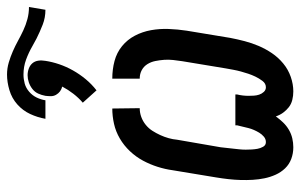

<svg xmlns="http://www.w3.org/2000/svg" viewBox="-178 -690 875 560"><g transform="rotate(-90 260.0 -409.5)"><path d="M274 8Q261 8 249 5Q237 2 228 -5Q219 -12 212 -21.5Q205 -31 201 -43Q193 -32 183.5 -22Q174 -12 162 -5Q150 2 137 5Q124 8 111 8Q93 8 77 2Q61 -4 49.5 -16Q38 -28 31 -43.5Q24 -59 20.5 -76Q17 -93 16 -110.5Q15 -128 15.5 -145.5Q16 -163 18 -181Q20 -199 23 -217L44 -344Q47 -366 54 -388Q61 -410 72 -430.5Q83 -451 99.5 -468.5Q116 -486 136.5 -498Q157 -510 179.5 -515Q202 -520 224 -520L225 -440Q212 -440 199.5 -435.5Q187 -431 176.5 -422.5Q166 -414 159 -403Q152 -392 146.5 -380Q141 -368 137.5 -355.5Q134 -343 133 -331L111 -204Q110 -195 109 -186Q108 -177 107 -168Q106 -159 105 -149.5Q104 -140 104 -131Q104 -122 104.5 -113.5Q105 -105 106.5 -96.5Q108 -88 112.5 -80Q117 -72 126 -72Q135 -72 142 -78Q149 -84 153.5 -91.5Q158 -99 161.5 -107Q165 -115 167 -123Q169 -131 171 -139.5Q173 -148 175 -156V-161H265V-156Q263 -148 262 -139.5Q261 -131 261 -123Q261 -115 261.5 -107Q262 -99 264.5 -91.5Q267 -84 272.5 -78Q278 -72 286 -72Q297 -72 304.5 -82Q312 -92 317 -102.5Q322 -113 325.5 -123.5Q329 -134 332 -145Q335 -156 337 -167Q339 -178 341 -189L362 -316Q364 -329 365.5 -342.5Q367 -356 366 -369Q365 -382 362.5 -394.5Q360 -407 353.5 -417.5Q347 -428 336 -434Q325 -440 311 -440V-520Q338 -520 362.5 -513.5Q387 -507 406 -491.5Q425 -476 436.5 -454Q448 -432 452.5 -407Q457 -382 456 -355.5Q455 -329 451 -303L430 -176Q426 -155 420.5 -134Q415 -113 406.5 -93Q398 -73 385.5 -54.5Q373 -36 355.5 -21.5Q338 -7 316.5 0.5Q295 8 274 8ZM512 -715Q489 -715 468.5 -723Q448 -731 428 -741L406 -753Q387 -764 366.5 -771.5Q346 -779 323 -779Q310 -779 297 -775.5Q284 -772 273 -762.5Q262 -753 256 -740.5Q250 -728 248 -715H194Q198 -738 208 -759.5Q218 -781 236 -797Q254 -813 277.5 -820Q301 -827 323 -827Q341 -827 358 -822Q375 -817 391 -810Q407 -803 421.5 -795Q436 -787 452 -779.5Q468 -772 485 -767.5Q502 -763 520 -763ZM277 -566 241 -606Q255 -618 267 -633.5Q279 -649 288 -666Q280 -668 274 -672.5Q268 -677 264 -684Q260 -691 260 -699Q260 -707 261 -715Q263 -726 267.5 -736Q272 -746 281 -753Q290 -760 300.5 -763.5Q311 -767 321 -767Q331 -767 340.5 -763.5Q350 -760 356 -753Q362 -746 363.5 -736Q365 -726 363 -715Q360 -695 353 -674.5Q346 -654 335 -634.5Q324 -615 309.5 -597.5Q295 -580 277 -566Z"/></g></svg>

Font: Iosevka Curly Slab Medium
Style: Italic
Weight: 500
Italic angle: -9°
Monospace: yes
Designer: Belleve Invis
Foundry: Belleve Invis
Version: Version 22.1.2; ttfautohint (v1.8.4)